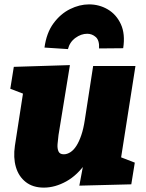

<svg xmlns="http://www.w3.org/2000/svg" viewBox="-20 -841 667 876"><path d="M180 15Q130 15 97.5 -10.5Q65 -36 52.5 -79Q40 -122 48 -176L89 -441L103 -407L27 -436L43 -536L299 -544L247 -225Q244 -203 242.5 -183Q241 -163 247 -150Q253 -137 271 -137Q286 -137 301 -146.5Q316 -156 328.5 -175.5Q341 -195 351 -224.5Q361 -254 367 -294L405 -540H598L529 -100L507 -133L595 -99L579 0L342 6L370 -144L430 -252Q415 -161 374.5 -101.5Q334 -42 282.5 -13.5Q231 15 180 15ZM386 -821Q433 -821 472 -798Q511 -775 531.5 -730.5Q552 -686 542 -621L432 -620Q434 -657 417 -672Q400 -687 378 -687Q350 -687 324 -668Q298 -649 290 -617L183 -624Q192 -691 224 -734.5Q256 -778 299.5 -799.5Q343 -821 386 -821Z"/></svg>

Font: Bitter Thin Black
Style: Italic
Weight: 900
Italic angle: -9°
Version: Version 3.020